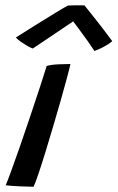

<svg xmlns="http://www.w3.org/2000/svg" viewBox="-20 -711 448 732"><path d="M108 1Q89.5 1 57.5 -0.5Q25.5 -2 1.5 -4.5Q7.5 -17.5 22.2 -57.8Q37 -98 56.2 -153.2Q75.5 -208.5 95.2 -267.5Q115 -326.5 131.8 -377.5Q148.5 -428.5 158 -459.5Q175 -464.5 202.5 -465.8Q230 -467 248.5 -467Q245 -450 235.2 -413.8Q225.5 -377.5 212 -329.8Q198.5 -282 183.2 -230.8Q168 -179.5 153.5 -132.2Q139 -85 127 -49.5Q115 -14 108 1ZM302 -690.5Q317 -672 336.2 -647.8Q355.5 -623.5 374.5 -598.8Q393.5 -574 408 -554Q393 -541.5 374.2 -531.8Q355.5 -522 340 -516.5Q329.5 -533 313.2 -556Q297 -579 281.5 -599.5Q266 -620 259 -629.5Q245 -620 216.2 -600.8Q187.5 -581.5 156.5 -560.5Q125.5 -539.5 105 -526Q97.5 -528.5 84.5 -536Q71.5 -543.5 59 -552.2Q46.5 -561 40.5 -568Q75.5 -590.5 116.5 -616Q157.5 -641.5 191.5 -662.2Q225.5 -683 239 -690Q248 -690.5 269.2 -690.8Q290.5 -691 302 -690.5Z"/></svg>

Font: Grandstander
Style: Italic
Weight: 400
Italic angle: -15°
Designer: Tyler Finck
Foundry: Etcetera Type Co
Version: Version 1.200; ttfautohint (v1.8.3)